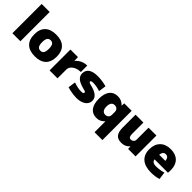

<svg xmlns="http://www.w3.org/2000/svg" viewBox="191 -1952 3385 3385"><g transform="rotate(45 1883.5 -260.0)"><path d="M59 0V-730H259V0Z M625 10Q489 10 417 -59Q345 -128 345 -260Q345 -392 417 -461Q489 -530 625 -530Q762 -530 833.5 -461Q905 -392 905 -260Q905 -128 833.5 -59Q762 10 625 10ZM625 -130Q669 -130 689 -161.5Q709 -193 709 -260Q709 -328 689 -359Q669 -390 625 -390Q582 -390 561.5 -359Q541 -328 541 -260Q541 -193 561.5 -161.5Q582 -130 625 -130Z M986 0V-520H1174L1176 -430H1178Q1208 -463 1242.5 -485.5Q1277 -508 1316 -519Q1355 -530 1396 -530V-370Q1338 -370 1289.5 -350Q1241 -330 1212.5 -296Q1184 -262 1184 -220V0Z M1662 10Q1627 10 1584.5 5Q1542 0 1502 -8.5Q1462 -17 1433 -27L1453 -167Q1508 -148 1552.5 -139Q1597 -130 1640 -130Q1674 -130 1686.5 -136.5Q1699 -143 1699 -159Q1699 -167 1695 -172.5Q1691 -178 1679.5 -182Q1668 -186 1645 -191Q1572 -209 1524 -233.5Q1476 -258 1452.5 -292Q1429 -326 1429 -370Q1429 -449 1488 -489.5Q1547 -530 1662 -530Q1712 -530 1769 -522Q1826 -514 1881 -499L1861 -359Q1808 -376 1767 -383Q1726 -390 1689 -390Q1657 -390 1643 -384.5Q1629 -379 1629 -365Q1629 -357 1634 -351Q1639 -345 1651 -340.5Q1663 -336 1684 -331Q1738 -319 1778.5 -301.5Q1819 -284 1845.5 -262.5Q1872 -241 1885.5 -214Q1899 -187 1899 -155Q1899 -106 1869.5 -68.5Q1840 -31 1786.5 -10.5Q1733 10 1662 10Z M2317 210V-60H2315Q2279 -23 2244 -6.5Q2209 10 2162 10Q2061 10 2007 -59.5Q1953 -129 1953 -260Q1953 -391 2007 -460.5Q2061 -530 2162 -530Q2210 -530 2248 -513.5Q2286 -497 2323 -460H2325L2327 -520H2513V210ZM2233 -140Q2258 -140 2277 -150Q2296 -160 2306.5 -178Q2317 -196 2317 -220V-300Q2317 -324 2306.5 -342Q2296 -360 2277 -370Q2258 -380 2233 -380Q2190 -380 2167.5 -349.5Q2145 -319 2145 -260Q2145 -202 2167.5 -171Q2190 -140 2233 -140Z M2780 10Q2692 10 2651 -40.5Q2610 -91 2610 -200V-520H2806V-240Q2806 -191 2818.5 -170.5Q2831 -150 2860 -150Q2882 -150 2898.5 -159Q2915 -168 2924.5 -184Q2934 -200 2934 -220V-520H3130V0H2944L2942 -60H2940Q2906 -23 2868 -6.5Q2830 10 2780 10Z M3521 10Q3371 10 3291 -60Q3211 -130 3211 -260Q3211 -386 3283 -458Q3355 -530 3481 -530Q3604 -530 3672.5 -461.5Q3741 -393 3741 -270Q3741 -252 3740 -230Q3739 -208 3737 -200H3321V-315H3582L3559 -280Q3559 -345 3540.5 -375Q3522 -405 3481 -405Q3441 -405 3422 -375Q3403 -345 3403 -280V-220Q3403 -172 3429 -151Q3455 -130 3513 -130Q3556 -130 3606 -138Q3656 -146 3691 -158L3711 -18Q3676 -5 3624.5 2.5Q3573 10 3521 10Z"/></g></svg>

Font: M PLUS 1 Thin Black
Style: Regular
Weight: 900
Version: Version 1.001